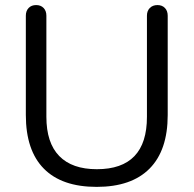

<svg xmlns="http://www.w3.org/2000/svg" viewBox="-20 -730 764 758"><path d="M362.3 -62Q560.5 -62 560.1 -269V-668Q560.1 -687 571.5 -698.5Q583 -710 601.6 -710Q620.1 -710 631.1 -698.5Q642.1 -687 642.1 -668V-275.9Q642.1 -136.7 570.6 -64.5Q499 7.8 361.6 7.8Q224.1 7.8 153.1 -64.2Q82 -136.2 82 -275.9V-668Q82 -687 93 -698.5Q104 -710 122.6 -710Q141.1 -710 152.1 -698.5Q163.1 -687 163.1 -668V-269Q163.1 -166 213.9 -114Q264.6 -62 362.3 -62Z"/></svg>

Font: Nunito-Regular
Style: Regular
Weight: 400
Designer: Vernon Adams
Foundry: newtypography
Version: Version 3.000